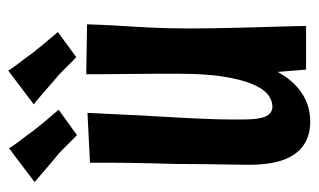

<svg xmlns="http://www.w3.org/2000/svg" viewBox="-172 -584 767 462"><g transform="rotate(-90 211.0 -353.5)"><path d="M149 10Q115 10 91.5 -6.5Q68 -23 56.5 -55.5Q45 -88 45 -137Q45 -155 45.5 -181.5Q46 -208 46.5 -242Q47 -276 47 -314Q48 -344 48.5 -370Q49 -396 49.5 -421Q50 -446 50 -470.5Q50 -495 50 -520L170 -526Q169 -501 167.5 -476.5Q166 -452 165 -425.5Q164 -399 162 -368Q160 -337 158 -297Q157 -275 156 -254Q155 -233 154.5 -215Q154 -197 154 -180.5Q154 -164 154 -152Q154 -128 157 -112Q160 -96 167 -88.5Q174 -81 185 -81Q200 -81 214 -92Q228 -103 239 -129Q250 -155 257 -198Q264 -241 264 -303L316 -306Q315 -254 308.5 -206Q302 -158 289.5 -118.5Q277 -79 257.5 -50.5Q238 -22 210.5 -6Q183 10 149 10ZM274 0 265 -111Q265 -162 264.5 -209.5Q264 -257 264 -303Q264 -332 264 -364.5Q264 -397 263.5 -428Q263 -459 263 -485.5Q263 -512 263 -529L383 -527Q382 -494 380.5 -467Q379 -440 377.5 -416.5Q376 -393 375 -371Q374 -349 373.5 -327.5Q373 -306 373 -282Q373 -257 373.5 -223Q374 -189 375 -152.5Q376 -116 377 -83.5Q378 -51 378.5 -29Q379 -7 379 0ZM304 -553Q305 -552 295 -561.5Q285 -571 272 -584.5Q259 -598 247 -607Q236 -617 222.5 -628.5Q209 -640 199.5 -648Q190 -656 190 -655L272 -717Q271 -717 277.5 -707.5Q284 -698 294.5 -684.5Q305 -671 314 -658Q326 -643 338 -628.5Q350 -614 358 -605Q366 -596 364 -597ZM116 -551Q118 -550 108 -559.5Q98 -569 85 -582.5Q72 -596 60 -605Q48 -615 34.5 -626.5Q21 -638 12 -646Q3 -654 3 -653L85 -715Q84 -715 90.5 -705.5Q97 -696 107.5 -682.5Q118 -669 127 -656Q139 -641 151 -626.5Q163 -612 171 -603Q179 -594 177 -595Z"/></g></svg>

Font: Truculenta ExtraBold
Style: Regular
Weight: 800
Version: Version 1.002